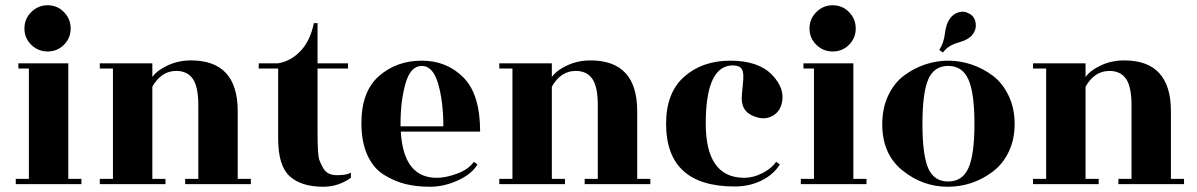

<svg xmlns="http://www.w3.org/2000/svg" viewBox="-20 -701 4558 731"><path d="M240 -20H290V0H40V-20H90V-440H50V-460H240ZM249 -592.5Q249 -556 223.5 -530.5Q198 -505 161.5 -505Q125 -505 99 -530.5Q73 -556 73 -592.5Q73 -629 99 -655Q125 -681 161.5 -681Q198 -681 223.5 -655Q249 -629 249 -592.5Z M885 -20H935V0H685V-20H735V-300Q735 -371 714 -401Q693 -431 651 -431Q594 -431 560 -371V-20H610V0H360V-20H410V-440H360V-460H560V-408Q579 -434 619.5 -452.5Q660 -471 707 -471Q885 -471 885 -278Z M1189 -440V-196Q1189 -110 1196 -91.5Q1203 -73 1211 -60Q1226 -34 1263.5 -34Q1301 -34 1316 -44V-24Q1268 10 1211 10Q1127 10 1083 -30Q1039 -70 1039 -173V-440H965V-460H1039Q1087 -468 1124 -506.5Q1161 -545 1175 -613H1189V-460H1305V-440Z M1808 -200H1506Q1516 -24 1643 -24Q1677 -24 1720.5 -40Q1764 -56 1784 -85L1798 -75Q1776 -38 1723 -14Q1670 10 1617.5 10Q1565 10 1523 -0.5Q1481 -11 1441 -36Q1401 -61 1378.5 -111Q1356 -161 1356 -232Q1356 -353 1423 -411.5Q1490 -470 1585.5 -470Q1681 -470 1744.5 -406Q1808 -342 1808 -200ZM1505 -220H1668Q1668 -312 1648.5 -381Q1629 -450 1586 -450Q1543 -450 1524 -383.5Q1505 -317 1505 -231Z M2406 -20H2456V0H2206V-20H2256V-300Q2256 -371 2235 -401Q2214 -431 2172 -431Q2115 -431 2081 -371V-20H2131V0H1881V-20H1931V-440H1881V-460H2081V-408Q2100 -434 2140.5 -452.5Q2181 -471 2228 -471Q2406 -471 2406 -278Z M2516 -230Q2516 -348 2585 -409Q2654 -470 2760.5 -470Q2867 -470 2919 -416.5Q2971 -363 2956 -306Q2948 -275 2922.5 -260.5Q2897 -246 2867 -253Q2804 -268 2804 -326Q2804 -341 2807.5 -371.5Q2811 -402 2810 -416Q2809 -430 2804 -438Q2794 -455 2757 -451Q2667 -437 2667 -230.5Q2667 -24 2814 -24Q2848 -24 2883 -42Q2918 -60 2935 -85L2949 -75Q2926 -37 2880 -14Q2834 9 2777 9Q2516 9 2516 -230Z M3229 -20H3279V0H3029V-20H3079V-440H3039V-460H3229ZM3238 -592.5Q3238 -556 3212.5 -530.5Q3187 -505 3150.5 -505Q3114 -505 3088 -530.5Q3062 -556 3062 -592.5Q3062 -629 3088 -655Q3114 -681 3150.5 -681Q3187 -681 3212.5 -655Q3238 -629 3238 -592.5Z M3556 -511Q3573 -536 3577.5 -573Q3582 -610 3596 -629.5Q3610 -649 3631 -654.5Q3652 -660 3668 -650Q3689 -641 3694 -616.5Q3699 -592 3684 -571Q3669 -550 3629 -539Q3589 -528 3570 -501ZM3514 -60.5Q3536 -10 3590 -10Q3644 -10 3667 -61Q3690 -112 3690 -229.5Q3690 -347 3667 -398.5Q3644 -450 3590 -450Q3536 -450 3514 -398.5Q3492 -347 3492 -229Q3492 -111 3514 -60.5ZM3339 -228Q3339 -289 3361.5 -337Q3384 -385 3421.5 -413Q3459 -441 3502 -455.5Q3545 -470 3590 -470Q3635 -470 3678.5 -455.5Q3722 -441 3759.5 -413Q3797 -385 3820 -337Q3843 -289 3843 -229Q3843 -169 3820 -122Q3797 -75 3759 -47Q3683 10 3588 10Q3493 10 3416 -52Q3339 -114 3339 -228Z M4438 -20H4488V0H4238V-20H4288V-300Q4288 -371 4267 -401Q4246 -431 4204 -431Q4147 -431 4113 -371V-20H4163V0H3913V-20H3963V-440H3913V-460H4113V-408Q4132 -434 4172.5 -452.5Q4213 -471 4260 -471Q4438 -471 4438 -278Z"/></svg>

Font: Rozha One
Style: Regular
Weight: 400
Designer: Tim Donaldson, Indian Type Foundry
Foundry: Indian Type Foundry
Version: Version 1.301;PS 1.0;hotconv 1.0.78;makeotf.lib2.5.61930; tt